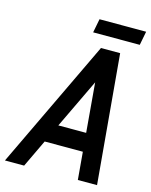

<svg xmlns="http://www.w3.org/2000/svg" viewBox="-118 -868 743 944"><g transform="rotate(15 253.5 -395.5)"><path d="M209 -234.4H350.6L329.1 -485.8ZM410.6 -656.2 468.8 0H371.1L358.9 -140.6H164.6L97.7 0H0L313 -656.2ZM493.2 -720.7H255.9L269.5 -791H506.8Z"/></g></svg>

Font: Lambda
Style: Italic
Weight: 400
Italic angle: -11°
Designer: GGBotNet
Version: 0.22